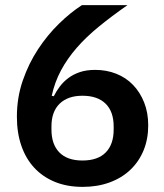

<svg xmlns="http://www.w3.org/2000/svg" viewBox="-20 -718 640 750"><path d="M303 12Q242 12 194.5 -7.5Q147 -27 114 -62.5Q81 -98 63.5 -148.5Q46 -199 46 -262Q46 -337 69 -403.5Q92 -470 128.5 -525.5Q165 -581 210 -625Q255 -669 300 -698H478Q415 -654 365.5 -613.5Q316 -573 279.5 -531Q243 -489 218.5 -443.5Q194 -398 182 -344L190 -342Q200 -362 214 -380.5Q228 -399 247.5 -413.5Q267 -428 292.5 -436.5Q318 -445 352 -445Q396 -445 434 -430Q472 -415 499.5 -386.5Q527 -358 543 -318Q559 -278 559 -228Q559 -175 541 -131Q523 -87 489.5 -55Q456 -23 408.5 -5.5Q361 12 303 12ZM302 -91Q362 -91 393 -122.5Q424 -154 424 -212V-224Q424 -282 392.5 -313Q361 -344 302 -344Q245 -344 213 -313Q181 -282 181 -224V-212Q181 -154 212 -122.5Q243 -91 302 -91Z"/></svg>

Font: IBM Plex Mono SemiBold
Style: Regular
Weight: 600
Monospace: yes
Designer: Mike Abbink, Paul van der Laan, Pieter van Rosmalen
Foundry: Bold Monday
Version: Version 2.3